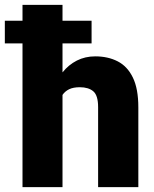

<svg xmlns="http://www.w3.org/2000/svg" viewBox="-35 -770 634 790"><path d="M341.8 -684.6V-591.3H222.2V-472.2Q247.1 -503.4 281.2 -520.8Q315.4 -538.1 356.9 -538.1Q409.2 -538.1 449.2 -517.6Q489.3 -497.1 511.7 -450.9Q534.2 -404.8 534.2 -328.1V0H368.7V-329.1Q368.7 -377.4 348.9 -394.3Q329.1 -411.1 293.5 -411.1Q266.6 -411.1 249.5 -402.8Q232.4 -394.5 222.2 -379.4V0H57.6V-591.3H-15.1V-684.6H57.6V-750H222.2V-684.6Z"/></svg>

Font: Vazirmatn UI Black
Style: Regular
Weight: 900
Designer: Saber Rastikerdar
Foundry: Saber Rastikerdar
Version: Version 33.003